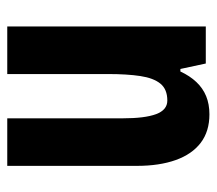

<svg xmlns="http://www.w3.org/2000/svg" viewBox="-54 -533 597 529"><g transform="rotate(-90 244.5 -268.5)"><path d="M436 -547V0H334L319 -70H312Q300 -44 283 -26Q266 -8 244 1Q222 10 194 10Q147 10 115.5 -14Q84 -38 68 -83Q52 -128 52 -190V-547H183V-229Q183 -168 194.5 -137Q206 -106 232 -106Q263 -106 278.5 -125Q294 -144 299.5 -180.5Q305 -217 305 -269V-547Z"/></g></svg>

Font: Noto Sans Display ExtraCondensed
Style: Bold
Weight: 700
Width: 2
Designer: Monotype Design Team
Foundry: Monotype Imaging Inc.
Version: Version 2.003